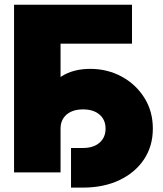

<svg xmlns="http://www.w3.org/2000/svg" viewBox="-20 -748 707 833"><path d="M552.7 -727.5V-558.6H242.7V0H41V-727.5ZM288.1 65.9V-106H340.3Q385.3 -106 411.6 -128.7Q438 -151.4 438 -189.9Q438 -228.5 411.6 -251Q385.3 -273.4 340.3 -273.4Q295.4 -273.4 269 -251Q242.7 -228.5 242.7 -189.9H143.1Q143.1 -266.1 169.2 -324.7Q195.3 -383.3 246.3 -416.3Q297.4 -449.2 371.6 -449.2Q445.3 -449.2 506.8 -416.3Q568.4 -383.3 605.7 -324.7Q643.1 -266.1 643.1 -189.9Q643.1 -113.8 604.5 -56.2Q565.9 1.5 497.6 33.7Q429.2 65.9 340.3 65.9Z"/></svg>

Font: Inter 28pt Black
Style: Regular
Weight: 900
Designer: Rasmus Andersson
Foundry: rsms
Version: Version 4.001;git-66647c0bb